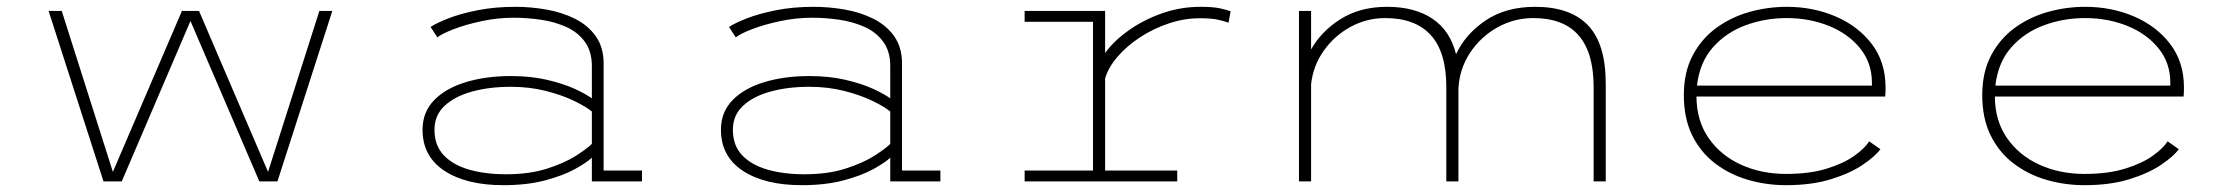

<svg xmlns="http://www.w3.org/2000/svg" viewBox="-20 -532 6565 563"><path d="M283.5 0 122.5 -500H161L311 -28L513.5 -500H563.5L766 -28L916.5 -500H954.5L793.5 0H740.5L538.5 -470.5L337 0Z M1456 11Q1347.5 11 1283.2 -31.2Q1219 -73.5 1219 -151.5Q1219 -203.5 1253.2 -238.5Q1287.5 -273.5 1346.2 -291.2Q1405 -309 1478 -309Q1536.5 -309 1583.8 -298Q1631 -287 1664.5 -271.8Q1698 -256.5 1715.5 -243.5V-338Q1715.5 -381.5 1695 -409.5Q1674.5 -437.5 1640.8 -452.8Q1607 -468 1566.8 -474Q1526.5 -480 1486.5 -480Q1439 -480 1392.2 -470Q1345.5 -460 1310.5 -446.5Q1275.5 -433 1262.5 -422.5L1242.5 -453Q1259 -464 1294.5 -478Q1330 -492 1380.5 -502Q1431 -512 1491 -512Q1536.5 -512 1582.2 -504Q1628 -496 1666 -477Q1704 -458 1727 -425.8Q1750 -393.5 1750 -345.5V-32H1862.5V0H1715.5V-69.5Q1700 -55 1665.5 -36Q1631 -17 1578.2 -3Q1525.5 11 1456 11ZM1463.5 -21Q1532.5 -21 1584 -37.5Q1635.5 -54 1668.8 -75.2Q1702 -96.5 1715.5 -110V-205Q1698 -219.5 1662.8 -236.5Q1627.5 -253.5 1580 -265.5Q1532.5 -277.5 1478 -277.5Q1415 -277.5 1364.2 -263.5Q1313.5 -249.5 1283.8 -221.8Q1254 -194 1254 -151.5Q1254 -105.5 1281.2 -76.8Q1308.5 -48 1356 -34.5Q1403.5 -21 1463.5 -21Z M2331 11Q2222.5 11 2158.2 -31.2Q2094 -73.5 2094 -151.5Q2094 -203.5 2128.2 -238.5Q2162.5 -273.5 2221.2 -291.2Q2280 -309 2353 -309Q2411.5 -309 2458.8 -298Q2506 -287 2539.5 -271.8Q2573 -256.5 2590.5 -243.5V-338Q2590.5 -381.5 2570 -409.5Q2549.5 -437.5 2515.8 -452.8Q2482 -468 2441.8 -474Q2401.5 -480 2361.5 -480Q2314 -480 2267.2 -470Q2220.5 -460 2185.5 -446.5Q2150.5 -433 2137.5 -422.5L2117.5 -453Q2134 -464 2169.5 -478Q2205 -492 2255.5 -502Q2306 -512 2366 -512Q2411.5 -512 2457.2 -504Q2503 -496 2541 -477Q2579 -458 2602 -425.8Q2625 -393.5 2625 -345.5V-32H2737.5V0H2590.5V-69.5Q2575 -55 2540.5 -36Q2506 -17 2453.2 -3Q2400.5 11 2331 11ZM2338.5 -21Q2407.5 -21 2459 -37.5Q2510.5 -54 2543.8 -75.2Q2577 -96.5 2590.5 -110V-205Q2573 -219.5 2537.8 -236.5Q2502.5 -253.5 2455 -265.5Q2407.5 -277.5 2353 -277.5Q2290 -277.5 2239.2 -263.5Q2188.5 -249.5 2158.8 -221.8Q2129 -194 2129 -151.5Q2129 -105.5 2156.2 -76.8Q2183.5 -48 2231 -34.5Q2278.5 -21 2338.5 -21Z M2984.5 0V-32H3185V-468H2984.5V-500H3220.5V-376.5Q3246.5 -412.5 3290 -443.2Q3333.5 -474 3387.5 -493Q3441.5 -512 3500 -512Q3536.5 -512 3556.2 -507.8Q3576 -503.5 3588.5 -499L3582.5 -465.5Q3570.5 -470 3551.5 -474.2Q3532.5 -478.5 3498 -478.5Q3453 -478.5 3407.8 -463.5Q3362.5 -448.5 3323.5 -423Q3284.5 -397.5 3257.2 -366Q3230 -334.5 3220.5 -302V-32H3432V0Z M3789 0V-500H3824.5V-387Q3854.5 -440.5 3911.2 -476.2Q3968 -512 4047.5 -512Q4128.5 -512 4180.5 -477Q4232.5 -442 4249.5 -373Q4277 -432 4336.2 -472Q4395.5 -512 4481.5 -512Q4584.5 -512 4636.5 -457.8Q4688.5 -403.5 4688.5 -287V0H4653V-277Q4653 -479 4476 -479Q4419.5 -479 4370.5 -451.5Q4321.5 -424 4290.5 -377Q4259.5 -330 4256.5 -272V0H4221V-277Q4221 -379 4175.5 -429Q4130 -479 4042 -479Q3987.5 -479 3940.2 -453.2Q3893 -427.5 3861.8 -383.5Q3830.5 -339.5 3824.5 -285V0Z M5217.5 11Q5159 11 5105.2 -4.8Q5051.5 -20.5 5009 -53Q4966.5 -85.5 4942 -135.2Q4917.5 -185 4917.5 -253Q4917.5 -320 4943.2 -369Q4969 -418 5012.2 -449.8Q5055.5 -481.5 5109.2 -496.8Q5163 -512 5219.5 -512Q5296.5 -512 5362.5 -483.8Q5428.5 -455.5 5468.8 -402.8Q5509 -350 5509 -275.5Q5509 -270.5 5508.8 -262.2Q5508.5 -254 5508 -249H4954.5Q4955 -177 4990.8 -126.2Q5026.5 -75.5 5085.8 -48.8Q5145 -22 5217.5 -22Q5286.5 -22 5336.5 -37.5Q5386.5 -53 5417.5 -75.2Q5448.5 -97.5 5461 -117.5L5494 -94.5Q5478.5 -73.5 5442 -48.8Q5405.5 -24 5349 -6.5Q5292.5 11 5217.5 11ZM5219 -479Q5156 -479 5098.8 -458Q5041.5 -437 5002.8 -393.2Q4964 -349.5 4956 -281H5469V-289.5Q5469 -347.5 5434.5 -390.2Q5400 -433 5343 -456Q5286 -479 5219 -479Z M6092.5 11Q6034 11 5980.2 -4.8Q5926.5 -20.5 5884 -53Q5841.5 -85.5 5817 -135.2Q5792.5 -185 5792.5 -253Q5792.5 -320 5818.2 -369Q5844 -418 5887.2 -449.8Q5930.5 -481.5 5984.2 -496.8Q6038 -512 6094.5 -512Q6171.5 -512 6237.5 -483.8Q6303.5 -455.5 6343.8 -402.8Q6384 -350 6384 -275.5Q6384 -270.5 6383.8 -262.2Q6383.5 -254 6383 -249H5829.5Q5830 -177 5865.8 -126.2Q5901.5 -75.5 5960.8 -48.8Q6020 -22 6092.5 -22Q6161.5 -22 6211.5 -37.5Q6261.5 -53 6292.5 -75.2Q6323.5 -97.5 6336 -117.5L6369 -94.5Q6353.5 -73.5 6317 -48.8Q6280.5 -24 6224 -6.5Q6167.5 11 6092.5 11ZM6094 -479Q6031 -479 5973.8 -458Q5916.5 -437 5877.8 -393.2Q5839 -349.5 5831 -281H6344V-289.5Q6344 -347.5 6309.5 -390.2Q6275 -433 6218 -456Q6161 -479 6094 -479Z"/></svg>

Font: Trispace SemiExpanded Thin
Style: Regular
Weight: 100
Width: 6
Designer: Tyler Finck
Foundry: Etcetera Type Company
Version: Version 1.210; ttfautohint (v1.8.3)